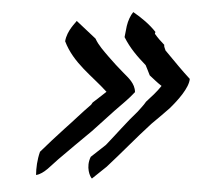

<svg xmlns="http://www.w3.org/2000/svg" viewBox="-41 -526 586 548"><g transform="rotate(-5 252.0 -251.5)"><path d="M60 -109C50 -87 45 -64 43 -44C66 -45 90 -69 110 -83C144 -107 178 -131 213 -155C236 -172 259 -190 282 -207C305 -224 324 -236 345 -255C347 -280 329 -298 316 -314C303 -330 291 -345 279 -362C267 -379 253 -397 246 -417L197 -472C195 -468 167 -448 159 -417C177 -353 227 -312 264 -263C249 -253 236 -245 222 -236L217 -230C190 -211 161 -187 135 -168C109 -148 84 -129 60 -109ZM203 -82C186 -54 196 -25 201 -20L246 -50C291 -85 338 -126 384 -161C403 -174 421 -187 439 -200C465 -221 500 -254 504 -279C494 -292 485 -304 476 -317L442 -366C442 -369 438 -377 440 -382C431 -393 423 -404 416 -416L418 -421C403 -444 382 -465 360 -483C351 -474 343 -460 338 -445L329 -414C342 -381 361 -355 382 -329C385 -319 388 -310 391 -299C401 -288 411 -276 422 -266C408 -251 392 -239 374 -225C366 -215 356 -207 348 -199C315 -173 279 -138 249 -112Z"/></g></svg>

Font: SolarCharger
Style: 552
Weight: 400
Designer: Mew Too
Foundry: Cannot Into Space Fonts/KineticPlasma Fonts
Version: Version 1.100